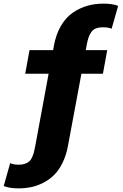

<svg xmlns="http://www.w3.org/2000/svg" viewBox="-91 -804 669 1046"><path d="M9.3 222.2Q-39.1 222.2 -70.8 209.5L-35.6 85Q-17.6 93.3 11.2 93.3Q30.3 93.3 44.4 88.4Q58.6 83.5 67.6 75.9Q76.7 68.4 83.3 54.2Q89.8 40 93.5 26.4Q97.2 12.7 101.1 -8.8Q110.4 -56.2 173.8 -402.3H46.4L69.8 -530.8H198.2Q199.2 -534.7 200.7 -543Q202.1 -551.3 202.6 -555.2Q214.4 -618.2 241.7 -664.3Q269 -710.4 306.9 -735.8Q344.7 -761.2 385.5 -772.7Q426.3 -784.2 472.2 -784.2Q522.5 -784.2 552.7 -772L517.1 -647.5Q500 -655.3 470.7 -655.3Q446.8 -655.3 430.9 -648.9Q415 -642.6 405.3 -627.7Q395.5 -612.8 390.4 -596.9Q385.3 -581.1 380.4 -553.7Q377.9 -541 376.5 -530.8H493.2L469.7 -402.3H352.5Q286.1 -45.4 278.8 -6.8Q269 44.4 249 84.5Q229 124.5 203.1 149.9Q177.2 175.3 144.5 191.9Q111.8 208.5 78.9 215.3Q45.9 222.2 9.3 222.2Z"/></svg>

Font: Epilogue ExtraBold
Style: Regular
Weight: 800
Designer: Tyler Finck
Foundry: Etcetera Type Co
Version: Version 2.112